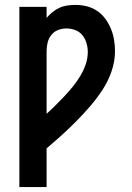

<svg xmlns="http://www.w3.org/2000/svg" viewBox="-20 -548 540 783"><path d="M59 215V-520H170V-475Q181 -488 194 -498.5Q207 -509 222 -516Q237 -523 254 -525.5Q271 -528 287 -528Q311 -528 333.5 -522.5Q356 -517 375.5 -504Q395 -491 409 -472Q423 -453 432 -431.5Q441 -410 445 -386.5Q449 -363 449 -340Q449 -299 435.5 -259Q422 -219 399.5 -184Q377 -149 349.5 -117Q322 -85 293 -55.5Q264 -26 233 2Q202 30 170 57V215ZM170 -84Q189 -101 207.5 -119.5Q226 -138 244 -157Q262 -176 278 -196Q294 -216 307.5 -238.5Q321 -261 329.5 -285.5Q338 -310 338 -336Q338 -355 332.5 -373Q327 -391 315.5 -405Q304 -419 286.5 -425.5Q269 -432 250 -432Q233 -432 216.5 -425.5Q200 -419 189 -405Q178 -391 174 -373.5Q170 -356 170 -339Z"/></svg>

Font: Iosevka SS04
Style: Bold
Weight: 700
Monospace: yes
Designer: Belleve Invis
Foundry: Belleve Invis
Version: Version 19.0.0; ttfautohint (v1.8.4)